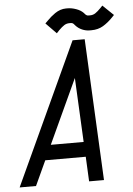

<svg xmlns="http://www.w3.org/2000/svg" viewBox="-58 -897 650 941"><g transform="rotate(-5 267.0 -427.0)"><path d="M208.5 -802.2Q218.8 -812.5 227.1 -819.8Q235.4 -827.1 248 -835.9Q260.7 -844.7 274.7 -849.4Q288.6 -854 302.7 -854H310.5Q330.1 -854 352.3 -846.2Q374.5 -838.4 387.7 -824.7L395.5 -815.9Q401.4 -810.1 409.2 -810.1H417.5Q432.1 -810.1 443.8 -817.9Q455.6 -825.7 470.7 -841.3L481.4 -852.5L534.2 -801.8L523.4 -790.5Q500.5 -766.6 475.6 -751.7Q450.7 -736.8 417.5 -736.8H409.2Q390.6 -736.8 372.3 -744.6Q354 -752.4 340.8 -767.1L334 -774.9Q328.1 -780.8 320.3 -780.8H312.5Q299.3 -780.8 287.8 -773.7Q276.4 -766.6 260.3 -750.5L247.6 -736.8L195.8 -789.6ZM170.4 -194.8H332L316.4 -510.7ZM80.6 0H0L321.3 -695.8H380.9L415 0H341.8L335.9 -121.6H136.7Z"/></g></svg>

Font: Anka/Coder Condensed
Style: Italic
Weight: 400
Width: 4
Italic angle: -12°
Monospace: yes
Version: Version 001.100